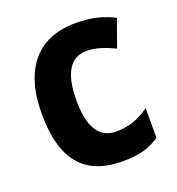

<svg xmlns="http://www.w3.org/2000/svg" viewBox="-108 -738 687 744"><g transform="rotate(-20 235.5 -366.0)"><path d="M274 -83C341 -83 383 -94 427 -124V-246C384 -216 344 -200 289 -200C222 -200 185 -253 185 -364C185 -475 218 -533 288 -533C324 -533 359 -521 402 -501L442 -613C404 -633 356 -649 284 -649C130 -649 41 -551 41 -363C41 -170 119 -83 274 -83Z"/></g></svg>

Font: Noto Sans Kannada UI SemiCondensed
Style: Bold
Weight: 700
Width: 4
Designer: Jelle Bosma - Monotype Design Team
Foundry: Monotype Imaging Inc.
Version: Version 2.005